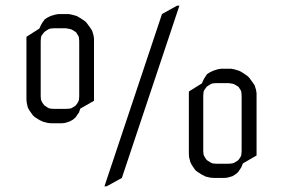

<svg xmlns="http://www.w3.org/2000/svg" viewBox="-20 -634 1008 684"><path d="M74.2 -279.8V-502.9L120.1 -532.2L126 -544.9L129.9 -551.8L137.2 -562L139.2 -564.9L147.9 -570.8L160.2 -577.1L176.8 -582L189 -584H224.1L234.9 -582L252.9 -577.1L264.2 -570.8L282.2 -559.1L288.1 -553.2L300.8 -536.1L308.1 -524.9L313 -508.8L314.9 -497.1V-274.9L266.1 -247.1L261.2 -232.9L256.8 -227.1L250 -216.8L247.1 -213.9L238.8 -207L228 -201.2L210 -195.8L199.2 -194.8H164.1L150.9 -195.8L133.8 -200.2L121.1 -206.1L104 -216.8L97.2 -223.1L85 -240.2L79.1 -251L75.2 -268.1ZM125 -290 126 -278.8 127.9 -273.9 130.9 -268.1 137.2 -259.8 139.2 -257.8 147.9 -252 152.8 -249 159.2 -247.1 170.9 -246.1H215.8L228 -247.1L232.9 -248L238.8 -251L248 -256.8L251 -259.8L256.8 -268.1L259.8 -273.9L261.2 -278.8L262.2 -290V-487.8L261.2 -500L259.8 -504.9L256.8 -509.8L251 -519L248 -521L238.8 -526.9L232.9 -529.8L228 -530.8L215.8 -533.2H170.9L159.2 -532.2L152.8 -529.8L147.9 -526.9L139.2 -521L137.2 -519L129.9 -509.8L127 -504.9L126 -500L125 -487.8ZM352.1 29.8 557.1 -584 610.8 -613.8H619.1L414.1 0L359.9 29.8ZM652.8 -85V-308.1L699.2 -336.9L705.1 -350.1L709 -356.9L715.8 -367.2L717.8 -370.1L727.1 -376L738.8 -381.8L755.9 -387.2L768.1 -389.2H803.2L814 -387.2L832 -381.8L842.8 -376L860.8 -363.8L867.2 -357.9L879.9 -340.8L887.2 -330.1L892.1 -314L894 -301.8V-80.1L845.2 -51.8L839.8 -38.1L835.9 -32.2L829.1 -22L826.2 -19L817.9 -12.2L807.1 -5.9L789.1 -1L777.8 0H743.2L730 -1L712.9 -4.9L700.2 -11.2L683.1 -22L675.8 -27.8L664.1 -44.9L658.2 -56.2L653.8 -73.2ZM704.1 -95.2 705.1 -84 707 -79.1 710 -73.2 715.8 -64.9 717.8 -63 727.1 -57.1 731.9 -54.2 737.8 -51.8 750 -50.8H794.9L807.1 -51.8L812 -53.2L817.9 -56.2L827.1 -62L830.1 -64.9L835.9 -73.2L838.9 -79.1L839.8 -84L840.8 -95.2V-293L839.8 -305.2L838.9 -310.1L835.9 -314.9L830.1 -324.2L827.1 -326.2L817.9 -332L812 -335L807.1 -335.9L794.9 -337.9H750L737.8 -336.9L731.9 -335L727.1 -332L717.8 -326.2L715.8 -324.2L709 -314.9L706.1 -310.1L705.1 -305.2L704.1 -293Z"/></svg>

Font: Petahja
Style: Regular
Weight: 400
Designer: T. Christopher White
Version: Version 1.1